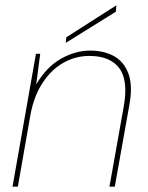

<svg xmlns="http://www.w3.org/2000/svg" viewBox="-20 -701 557 721"><path d="M27 0 115 -499H131L116 -384Q155 -450 209 -480.5Q263 -511 319 -511Q370 -511 407.5 -490.5Q445 -470 462 -425.5Q479 -381 466 -308L411 0H391L445 -303Q462 -400 427.5 -445.5Q393 -491 315 -491Q264 -491 218.5 -465.5Q173 -440 140 -390Q107 -340 94 -268L47 0ZM227 -540 229 -561 417 -681 415 -657Z"/></svg>

Font: DM Sans 20pt Thin
Style: Italic
Weight: 250
Italic angle: -10°
Version: Version 4.004;gftools[0.9.30]